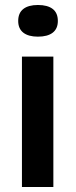

<svg xmlns="http://www.w3.org/2000/svg" viewBox="-20 -750 303 770"><path d="M68 0V-523H194V0ZM132 -603Q94 -603 73.5 -619Q53 -635 53 -666Q53 -698 73.5 -714Q94 -730 132 -730Q171 -730 191.5 -714Q212 -698 212 -666Q212 -635 191.5 -619Q171 -603 132 -603Z"/></svg>

Font: Bricolage Grotesque SemiBold
Style: Regular
Weight: 600
Designer: Mathieu Triay
Foundry: Atelier Triay
Version: Version 1.000;gftools[0.9.30]